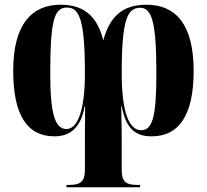

<svg xmlns="http://www.w3.org/2000/svg" viewBox="-20 -568 877 814"><path d="M262 226H574V216H563C515 216 496 203 496 153V51C496 15 496 -41 494 -118H496C513 -26 551 10 623 10C736 10 801 -75 801 -268C801 -467 723 -548 601 -548C495 -548 444 -493 418 -397C395 -486 348 -548 237 -548C116 -548 36 -467 36 -268C36 -77 97 10 211 10C277 10 323 -26 339 -118H341C340 -41 340 15 340 51V153C340 202 321 216 273 216H262ZM262 -21C213 -21 193 -86 193 -257C193 -481 210 -536 263 -536C314 -536 340 -494 340 -257C340 -100 309 -21 262 -21ZM578 -16C529 -16 496 -88 496 -257C496 -485 520 -535 574 -535C622 -535 643 -481 643 -257C643 -70 626 -16 578 -16Z"/></svg>

Font: Noto Serif Display Condensed ExtraBold
Style: Regular
Weight: 800
Width: 3
Designer: Monotype Design Team
Foundry: Monotype Imaging Inc.
Version: Version 2.009